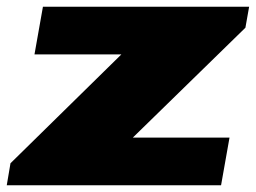

<svg xmlns="http://www.w3.org/2000/svg" viewBox="-41 -548 757 568"><path d="M-21 0 -10 -65 318 -387H61L86 -528H696L685 -466L352 -141H638L613 0Z"/></svg>

Font: Archivo Expanded Black
Style: Italic
Weight: 900
Width: 7
Italic angle: -10°
Designer: Hector Gatti
Foundry: Omnibus-Type
Version: Version 2.001